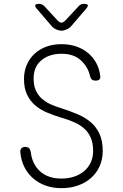

<svg xmlns="http://www.w3.org/2000/svg" viewBox="-20 -970 640 1000"><path d="M449 -574Q438 -622 401 -656Q364 -690 301 -690Q236 -690 195.5 -656Q155 -622 155 -561Q155 -525 166.5 -499.5Q178 -474 197.5 -456.5Q217 -439 243.5 -427Q270 -415 300 -406Q344 -392 383 -375.5Q422 -359 451.5 -334.5Q481 -310 498 -273.5Q515 -237 515 -183Q515 -140 499 -104.5Q483 -69 454.5 -43.5Q426 -18 386.5 -4Q347 10 300 10Q255 10 217.5 -3.5Q180 -17 152 -41.5Q124 -66 107 -100Q90 -134 86 -176Q84 -188 91 -196.5Q98 -205 111 -205Q123 -205 130.5 -199Q138 -193 141 -173Q149 -113 190 -76.5Q231 -40 300 -40Q336 -40 366 -50Q396 -60 418 -78.5Q440 -97 452.5 -123.5Q465 -150 465 -184Q465 -226 452 -254.5Q439 -283 417 -302Q395 -321 365 -334Q335 -347 300 -357Q260 -369 224.5 -384Q189 -399 162.5 -422Q136 -445 120.5 -478Q105 -511 105 -559Q105 -599 119.5 -632.5Q134 -666 160 -690Q186 -714 221.5 -727Q257 -740 300 -740Q342 -740 377 -728Q412 -716 438.5 -694Q465 -672 481.5 -641.5Q498 -611 502 -574Q504 -562 497.5 -556Q491 -550 478 -550Q466 -550 459 -555.5Q452 -561 449 -574ZM184 -950Q192 -950 199 -946.5Q206 -943 212 -937L280 -863Q291 -852 300 -852Q309 -852 320 -863L390 -938Q395 -944 402 -947Q409 -950 417 -950Q434 -950 437 -944Q440 -938 429 -925L350 -833Q340 -822 325.5 -816Q311 -810 300 -810Q289 -810 274.5 -816Q260 -822 250 -833L172 -924Q161 -937 164 -943.5Q167 -950 184 -950Z"/></svg>

Font: Maple Mono Thin
Style: Regular
Weight: 250
Monospace: yes
Designer: subframe7536
Version: Version 7.000